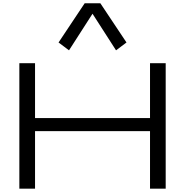

<svg xmlns="http://www.w3.org/2000/svg" viewBox="-20 -1128 1106 1148"><path d="M95.7 0V-750H189.5V-421.9H877V-750H970.7V0H877V-343.8H189.5V0ZM392.6 -827.1 330.1 -874 486.3 -1108.4H580.1L736.3 -874L673.8 -827.1L533.2 -1045.9Z"/></svg>

Font: Michroma
Style: Regular
Weight: 400
Designer: Vernon Adams
Foundry: Vernon Adams
Version: Version 1.100; ttfautohint (v1.8.4.7-5d5b);gftools[0.9.29]